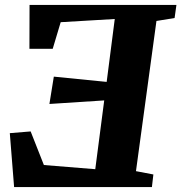

<svg xmlns="http://www.w3.org/2000/svg" viewBox="-20 -763 740 783"><path d="M37.5 0 20 -220 105 -227 159 -90 368.5 -73 405 -353.5 181.5 -339 199.5 -450.5 415 -429 448 -685.5 227.5 -672.5 195 -564H100L100.5 -743H699.5L692 -689.5L618 -677.5L534.5 -65L605.5 -51.5L599.5 0Z"/></svg>

Font: Merriweather Light 18pt Black
Style: Italic
Weight: 900
Italic angle: -7.8°
Version: Version 2.101